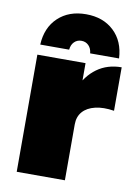

<svg xmlns="http://www.w3.org/2000/svg" viewBox="-86 -826 630 883"><g transform="rotate(10 228.5 -384.5)"><path d="M447 -354Q397 -362 359 -353Q321 -344 300.5 -320.5Q280 -297 280 -261L230 -271Q230 -358 257 -422.5Q284 -487 332.5 -522Q381 -557 447 -557ZM55 -547H280V0H55ZM195 -595H60Q64 -675 114 -722Q164 -769 244 -769Q324 -769 374 -722Q424 -675 428 -595H293Q291 -618 277.5 -631.5Q264 -645 244 -645Q224 -645 210.5 -631.5Q197 -618 195 -595Z"/></g></svg>

Font: Alexandria Black
Style: Regular
Weight: 900
Designer: Mohamed Gaber
Foundry: Kief Type Foundry
Version: Version 5.100